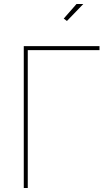

<svg xmlns="http://www.w3.org/2000/svg" viewBox="-20 -941 538 961"><path d="M315 -836 299 -848 363 -921H397ZM99 0V-710H478V-690H119V0Z"/></svg>

Font: Raleway-v4020 Thin
Style: Regular
Weight: 250
Designer: Matt McInerney, Pablo Impallari, Rodrigo Fuenzalida
Foundry: Matt McInerney, Pablo Impallari, Rodrigo Fuenzalida
Version: Version 4.020;PS 004.020;hotconv 1.0.88;makeotf.lib2.5.64775